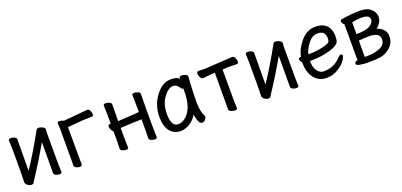

<svg xmlns="http://www.w3.org/2000/svg" viewBox="7 -1186 3987 1904"><g transform="rotate(-20 2000.0 -234.0)"><path d="M121 19Q100 19 80 3Q60 -13 60 -31Q63 -61 63 -225Q63 -374 62.5 -395Q62 -416 61 -438.5Q60 -461 60 -471Q60 -487 86 -487Q103 -487 122.5 -478Q142 -469 142 -453Q140 -335 140 -122Q231 -256 344 -459Q346 -460 352.5 -474.5Q359 -489 378 -489Q389 -489 403.5 -484Q418 -479 430 -470.5Q442 -462 442 -452Q442 -441 440.5 -434.5Q439 -428 439 -415Q439 -100 439.5 -79.5Q440 -59 441 -35Q442 -11 442 1Q442 16 415 16Q399 16 379.5 7Q360 -2 360 -18Q361 -81 361 -344Q264 -174 164 -23Q155 -10 147.5 4.5Q140 19 121 19Z M630 16Q614 16 594.5 6.5Q575 -3 575 -19Q575 -31 575.5 -57Q576 -83 576 -411Q576 -425 574.5 -438Q573 -451 573 -461Q573 -481 594 -481Q614 -481 641 -468Q829 -484 858 -488Q882 -491 891 -491Q910 -491 920 -470Q930 -449 930 -432Q930 -411 909 -411Q857 -411 817 -409L655 -395Q655 -76 656 -47Q657 -18 657 -1Q657 6 649 11Q641 16 630 16Z M1121 14Q1104 14 1083.5 5.5Q1063 -3 1063 -20Q1063 -45 1065 -83V-204Q1055 -207 1045.5 -225.5Q1036 -244 1036 -258Q1036 -282 1055 -282H1065Q1065 -377 1064.5 -398Q1064 -419 1063 -441.5Q1062 -464 1062 -474Q1062 -490 1087 -490Q1104 -490 1124.5 -481.5Q1145 -473 1145 -456Q1143 -338 1143 -281L1302 -290Q1341 -295 1357 -295Q1367 -295 1367 -296Q1367 -378 1366 -398Q1364 -442 1364 -474Q1364 -490 1389 -490Q1406 -490 1426.5 -481.5Q1447 -473 1447 -456Q1445 -338 1445 -238Q1445 -109 1448 -1Q1448 14 1423 14Q1406 14 1385.5 5.5Q1365 -3 1365 -20Q1365 -45 1367 -83V-218Q1304 -218 1143 -209Q1143 -102 1144 -81Q1146 -36 1146 -1Q1146 14 1121 14Z M1695 24Q1624 24 1582.5 -28Q1541 -80 1541 -175Q1541 -304 1613 -398Q1685 -492 1773 -492Q1849 -492 1863 -461V-475Q1863 -491 1891 -491Q1908 -491 1928.5 -482.5Q1949 -474 1949 -458Q1944 -411 1940 -306Q1937 -225 1937 -193Q1937 -93 1968 -37L1971 -30Q1971 -17 1957 1Q1943 19 1922 19Q1902 19 1890.5 -4.5Q1879 -28 1873.5 -57.5Q1868 -87 1867 -87Q1848 -45 1798.5 -10.5Q1749 24 1695 24ZM1694 -48Q1734 -48 1770 -77Q1861 -150 1861 -330V-359Q1863 -361 1863 -362Q1863 -365 1854.5 -365Q1846 -365 1841 -373Q1814 -422 1773 -422Q1723 -422 1672 -354Q1621 -286 1621 -180Q1621 -48 1694 -48Z M2266 16Q2249 16 2228 7Q2207 -2 2207 -18Q2208 -88 2208 -404Q2139 -400 2115.5 -396.5Q2092 -393 2082 -393Q2063 -393 2052.5 -415Q2042 -437 2042 -453Q2042 -476 2063 -476Q2070 -476 2089 -475Q2108 -474 2127 -474L2422 -492Q2440 -492 2450 -470Q2460 -448 2460 -432Q2460 -409 2441 -409Q2432 -409 2409.5 -410Q2387 -411 2348 -411L2291 -407Q2291 -109 2291.5 -86.5Q2292 -64 2293 -39Q2294 -14 2294 0Q2294 16 2266 16Z M2621 19Q2600 19 2580 3Q2560 -13 2560 -31Q2563 -61 2563 -225Q2563 -374 2562.5 -395Q2562 -416 2561 -438.5Q2560 -461 2560 -471Q2560 -487 2586 -487Q2603 -487 2622.5 -478Q2642 -469 2642 -453Q2640 -335 2640 -122Q2731 -256 2844 -459Q2846 -460 2852.5 -474.5Q2859 -489 2878 -489Q2889 -489 2903.5 -484Q2918 -479 2930 -470.5Q2942 -462 2942 -452Q2942 -441 2940.5 -434.5Q2939 -428 2939 -415Q2939 -100 2939.5 -79.5Q2940 -59 2941 -35Q2942 -11 2942 1Q2942 16 2915 16Q2899 16 2879.5 7Q2860 -2 2860 -18Q2861 -81 2861 -344Q2764 -174 2664 -23Q2655 -10 2647.5 4.5Q2640 19 2621 19Z M3230 24Q3180 24 3141 -3Q3102 -30 3079.5 -79.5Q3057 -129 3057 -207Q3038 -223 3038 -241Q3038 -260 3064 -260Q3077 -333 3139 -410Q3208 -492 3297 -492Q3357 -492 3392.5 -469.5Q3428 -447 3442 -411.5Q3456 -376 3456 -340Q3456 -305 3451 -286Q3437 -229 3266 -199Q3209 -190 3134 -190Q3134 -122 3162 -84.5Q3190 -47 3230 -47Q3340 -47 3413 -128Q3429 -146 3441 -146Q3459 -146 3459 -128Q3459 -118 3445 -94Q3417 -41 3333 3Q3289 24 3230 24ZM3142 -258H3150Q3215 -258 3259.5 -266.5Q3304 -275 3332.5 -284Q3361 -293 3369.5 -304.5Q3378 -316 3378 -341Q3378 -422 3297 -422Q3239 -422 3196 -365Q3153 -308 3142 -258Z M3653 21Q3607 18 3578 12Q3549 6 3549 -12Q3549 -35 3580 -35V-415Q3573 -420 3565 -431.5Q3557 -443 3557 -453Q3557 -469 3572 -472Q3683 -490 3765 -490Q3846 -490 3885 -453.5Q3924 -417 3924 -371Q3924 -333 3900.5 -301.5Q3877 -270 3862 -265Q3890 -262 3924.5 -232Q3959 -202 3959 -153Q3959 -66 3880 -17Q3844 6 3811 12Q3760 21 3680 21ZM3679 -42Q3759 -42 3815 -65Q3880 -89 3880 -151Q3880 -221 3768 -221Q3723 -221 3659 -215V-43ZM3659 -283Q3774 -283 3815 -318Q3845 -342 3845 -367Q3845 -397 3823 -408.5Q3801 -420 3751 -420Q3715 -420 3659 -407Z"/></g></svg>

Font: LXGW WenKai Mono Medium
Style: Regular
Weight: 500
Monospace: yes
Designer: LXGW / Fontworks Inc.
Foundry: LXGW / Fontworks Inc.
Version: Version 1.520; June 14, 2025